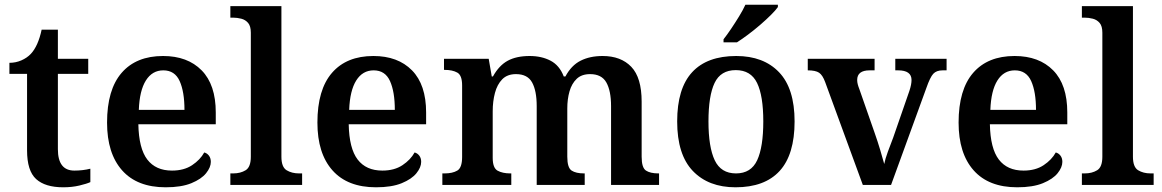

<svg xmlns="http://www.w3.org/2000/svg" viewBox="-20 -786 4938 816"><path d="M249 10Q172 10 133.5 -25Q95 -60 95 -147V-472H20V-519Q47 -519 71 -529.5Q95 -540 111 -557Q142 -590 157 -660H226V-536H355V-472H226V-152Q226 -61 296 -61Q314 -61 331 -63Q348 -65 364 -69V-12Q349 -5 317.5 2.5Q286 10 249 10Z M684 10Q563 10 499 -62Q435 -134 435 -265Q435 -405 497 -476.5Q559 -548 673 -548Q777 -548 837 -487Q897 -426 897 -308V-258H568Q570 -155 606 -108Q642 -61 711 -61Q762 -61 796.5 -84Q831 -107 848 -138Q860 -135 868 -124.5Q876 -114 876 -98Q876 -75 856 -50Q836 -25 793.5 -7.5Q751 10 684 10ZM764 -319Q764 -396 743.5 -441.5Q723 -487 674 -487Q627 -487 600 -444Q573 -401 570 -319Z M959 0V-49H971Q1002 -49 1024 -62.5Q1046 -76 1046 -120V-647Q1046 -675 1034.5 -688.5Q1023 -702 1005.5 -706.5Q988 -711 971 -711H959V-760H1176V-120Q1176 -76 1198 -62.5Q1220 -49 1251 -49H1264V0Z M1578 10Q1457 10 1393 -62Q1329 -134 1329 -265Q1329 -405 1391 -476.5Q1453 -548 1567 -548Q1671 -548 1731 -487Q1791 -426 1791 -308V-258H1462Q1464 -155 1500 -108Q1536 -61 1605 -61Q1656 -61 1690.5 -84Q1725 -107 1742 -138Q1754 -135 1762 -124.5Q1770 -114 1770 -98Q1770 -75 1750 -50Q1730 -25 1687.5 -7.5Q1645 10 1578 10ZM1658 -319Q1658 -396 1637.5 -441.5Q1617 -487 1568 -487Q1521 -487 1494 -444Q1467 -401 1464 -319Z M1860 0V-49H1870Q1903 -49 1923.5 -61Q1944 -73 1944 -119V-423Q1944 -466 1923.5 -477.5Q1903 -489 1870 -489H1867V-536H2057L2070 -461H2075Q2101 -508 2138 -528Q2175 -548 2231 -548Q2282 -548 2320 -528Q2358 -508 2376 -461H2383Q2408 -508 2447.5 -528Q2487 -548 2541 -548Q2619 -548 2663 -502Q2707 -456 2707 -354V-120Q2707 -73 2725.5 -61Q2744 -49 2778 -49H2781V0H2577V-335Q2577 -400 2557 -435.5Q2537 -471 2488 -471Q2452 -471 2431 -451Q2410 -431 2400.5 -398Q2391 -365 2391 -325V-120Q2391 -73 2409.5 -61Q2428 -49 2462 -49H2465V0H2261V-335Q2261 -400 2241.5 -435.5Q2222 -471 2173 -471Q2136 -471 2114.5 -449Q2093 -427 2083.5 -391Q2074 -355 2074 -313V-115Q2074 -72 2095 -60.5Q2116 -49 2149 -49H2153V0Z M3106 10Q2991 10 2924.5 -59.5Q2858 -129 2858 -270Q2858 -410 2921.5 -479Q2985 -548 3109 -548Q3225 -548 3291 -479Q3357 -410 3357 -270Q3357 -129 3293.5 -59.5Q3230 10 3106 10ZM3108 -49Q3172 -49 3198 -105Q3224 -161 3224 -270Q3224 -379 3197.5 -433.5Q3171 -488 3107 -488Q3043 -488 3017 -433.5Q2991 -379 2991 -270Q2991 -161 3017.5 -105Q3044 -49 3108 -49ZM3055 -619Q3070 -638 3087.5 -664Q3105 -690 3121.5 -717Q3138 -744 3148 -766H3286V-756Q3277 -743 3257 -723Q3237 -703 3211.5 -681Q3186 -659 3160 -639.5Q3134 -620 3112 -606H3055Z M3487 -437Q3476 -467 3461 -477Q3446 -487 3413 -487V-536H3697V-487H3676Q3623 -487 3623 -446Q3623 -437 3625.5 -427.5Q3628 -418 3632 -408L3698 -219Q3710 -185 3720.5 -150Q3731 -115 3738 -89Q3742 -110 3753.5 -141.5Q3765 -173 3776 -201L3845 -400Q3854 -427 3854 -446Q3854 -487 3797 -487H3785V-536H4003V-487H3986Q3960 -487 3946.5 -472.5Q3933 -458 3917 -412L3767 0H3647Z M4303 10Q4182 10 4118 -62Q4054 -134 4054 -265Q4054 -405 4116 -476.5Q4178 -548 4292 -548Q4396 -548 4456 -487Q4516 -426 4516 -308V-258H4187Q4189 -155 4225 -108Q4261 -61 4330 -61Q4381 -61 4415.5 -84Q4450 -107 4467 -138Q4479 -135 4487 -124.5Q4495 -114 4495 -98Q4495 -75 4475 -50Q4455 -25 4412.5 -7.5Q4370 10 4303 10ZM4383 -319Q4383 -396 4362.5 -441.5Q4342 -487 4293 -487Q4246 -487 4219 -444Q4192 -401 4189 -319Z M4578 0V-49H4590Q4621 -49 4643 -62.5Q4665 -76 4665 -120V-647Q4665 -675 4653.5 -688.5Q4642 -702 4624.5 -706.5Q4607 -711 4590 -711H4578V-760H4795V-120Q4795 -76 4817 -62.5Q4839 -49 4870 -49H4883V0Z"/></svg>

Font: Noto Serif Telugu SemiBold
Style: Regular
Weight: 600
Designer: Jelle Bosma - Monotype Design Team
Foundry: Monotype Imaging Inc.
Version: Version 2.005; ttfautohint (v1.8.4.7-5d5b)